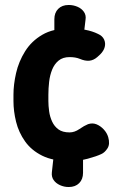

<svg xmlns="http://www.w3.org/2000/svg" viewBox="-20 -630 466 770"><path d="M198 -449V-553Q198 -579 213.5 -594.5Q229 -610 255 -610H256Q274 -610 290.5 -603Q307 -596 316.5 -582.5Q326 -569 323 -551L311 -449ZM313 -48V63Q313 89 297.5 104.5Q282 120 256 120H255Q237 120 220.5 112.5Q204 105 195 92Q186 79 188 61L200 -48ZM259 16Q193 16 149.5 -5.5Q106 -27 80.5 -63Q55 -99 44.5 -141.5Q34 -184 34 -225V-250Q34 -291 44.5 -337Q55 -383 80.5 -424Q106 -465 149.5 -490.5Q193 -516 259 -516Q293 -516 322 -510.5Q351 -505 373 -494Q391 -486 397.5 -471.5Q404 -457 400 -441.5Q396 -426 382 -412L370 -401Q355 -388 338 -386.5Q321 -385 300 -394Q283 -401 259 -401Q232 -401 215 -387Q198 -373 189 -350.5Q180 -328 177 -301.5Q174 -275 174 -250V-225Q174 -206 177 -184Q180 -162 189 -142.5Q198 -123 214.5 -111Q231 -99 259 -99Q279 -99 298.5 -112.5Q318 -126 333 -132Q351 -138 367 -131.5Q383 -125 396 -111Q409 -97 414 -80Q422 -52 411 -35Q400 -18 386 -12Q367 -3 332 6.5Q297 16 259 16Z"/></svg>

Font: Winky Sans SemiBold
Style: Regular
Weight: 600
Designer: Simon Atzbach
Foundry: typofactur
Version: Version 1.205